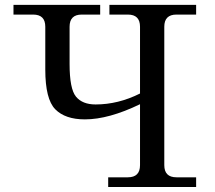

<svg xmlns="http://www.w3.org/2000/svg" viewBox="-20 -752 863 772"><path d="M259.8 -495.1Q259.8 -394.5 285.6 -363.3Q311.5 -332 364.3 -332Q455.1 -332 543 -376V-644.5Q543 -693.4 494.1 -693.4H419.9V-732.4H768.6V-693.4H689.5Q640.6 -693.4 640.6 -644.5V-87.9Q640.6 -39.1 689.5 -39.1H768.6V0H415V-39.1H494.1Q543 -39.1 543 -87.9V-333Q417 -272 321.3 -272Q242.2 -272 202.1 -312.7Q162.1 -353.5 162.1 -472.2V-644.5Q162.1 -693.4 113.3 -693.4H34.2V-732.4H382.8V-693.4H308.6Q259.8 -693.4 259.8 -644.5Z"/></svg>

Font: Munson
Style: Regular
Weight: 400
Designer: Paul James MIller
Foundry: High-Logic / Made with FontCreator
Version: Version 2.10;May 5, 2019;FontCreator 11.5.0.2430 64-bit